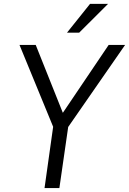

<svg xmlns="http://www.w3.org/2000/svg" viewBox="-20 -950 652 970"><path d="M205 0 248.5 -309.5 78.5 -723H160.5L297.5 -380L529 -723H612L324.5 -308.5L280 0ZM435 -930.5H526L380 -785H318.5Z"/></svg>

Font: Public Sans Light
Style: Italic
Weight: 300
Italic angle: -8°
Designer: The Public Sans project authors (U.S. Web Design System). Libre Franklin designed by Pablo Impallari and Rodrigo Fuenzal
Version: Version 1.007; ttfautohint (v1.8.1) -l 8 -r 50 -G 200 -x 14 